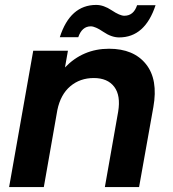

<svg xmlns="http://www.w3.org/2000/svg" viewBox="-20 -760 701 780"><path d="M213 -313 158 0H17L115 -554H256L244 -486Q317 -562 423 -562Q523 -562 573 -499.5Q623 -437 603 -325L545 0H406L460 -306Q471 -372 444 -407.5Q417 -443 361 -443Q305 -443 265.5 -409.5Q226 -376 213 -313ZM223 -609Q265 -740 371 -740Q401 -740 434 -718Q467 -696 485 -696Q523 -696 537 -739H612Q569 -608 464 -608Q433 -608 400 -630.5Q367 -653 349 -653Q313 -653 298 -609Z"/></svg>

Font: Poppins SemiBold
Style: Italic
Weight: 600
Italic angle: -10°
Designer: Ninad Kale (Devanagari), Jonny Pinhorn (Latin)
Foundry: Indian Type Foundry
Version: Version 3.200;PS 1.000;hotconv 16.6.54;makeotf.lib2.5.65590